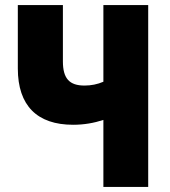

<svg xmlns="http://www.w3.org/2000/svg" viewBox="-20 -734 667 754"><path d="M386 0H562V-714H386V-413C363 -403 338 -398 312 -398C253 -398 227 -425 227 -493V-714H50V-465C50 -319 126 -244 267 -244C310 -244 349 -251 386 -263Z"/></svg>

Font: Noto Sans Condensed Black
Style: Regular
Weight: 900
Width: 3
Designer: Monotype Design Team
Foundry: Monotype Imaging Inc.
Version: Version 2.013